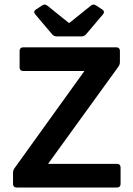

<svg xmlns="http://www.w3.org/2000/svg" viewBox="-20 -836 595 856"><path d="M136.7 -772.5 212.9 -682.6C217.8 -676.8 224.6 -673.8 232.4 -673.8H343.8C351.6 -673.8 358.4 -676.8 363.3 -682.6L439.5 -772.5C446.3 -781.2 444.3 -788.1 435.5 -793.9L407.2 -812.5C399.4 -817.4 391.6 -816.4 384.8 -810.5L290 -734.4H286.1L191.4 -810.5C184.6 -816.4 176.8 -817.4 168.9 -812.5L140.6 -793.9C131.8 -788.1 129.9 -781.2 136.7 -772.5ZM38.1 -65.4V-15.6C38.1 -5.9 43.9 0 53.7 0H502C511.7 0 517.6 -5.9 517.6 -15.6V-89.8C517.6 -99.6 511.7 -105.5 502 -105.5H194.3L508.8 -540C512.7 -545.9 514.6 -552.7 514.6 -559.6V-609.4C514.6 -619.1 508.8 -625 499 -625H83C73.2 -625 67.4 -619.1 67.4 -609.4V-535.2C67.4 -525.4 73.2 -519.5 83 -519.5H356.4L43.9 -85C40 -79.1 38.1 -72.3 38.1 -65.4Z"/></svg>

Font: Ed Sans Neue SemiBold
Style: Regular
Weight: 600
Designer: Stephen Hutchings
Version: Version 1.004;PS 001.004;hotconv 1.0.88;makeotf.lib2.5.64775